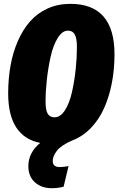

<svg xmlns="http://www.w3.org/2000/svg" viewBox="-20 -736 621 1008"><path d="M357.9 2Q300.8 26.9 278.8 55.4Q256.8 84 256.8 108.9Q256.8 141.1 293.9 141.1Q311.5 141.1 339.8 136.2L314 244.1Q285.2 252 251 252Q197.8 252 163.3 221.2Q128.9 190.4 128.9 136.2Q128.9 65.9 190.9 14.2Q22.9 -19 22.9 -246.1Q22.9 -322.3 35.2 -390.9Q47.4 -459.5 73.2 -519.3Q99.1 -579.1 137 -622.6Q174.8 -666 229 -690.9Q283.2 -715.8 349.1 -715.8Q581.1 -715.8 581.1 -451.2Q581.1 -372.1 567.4 -300.8Q553.7 -229.5 526.9 -168.9Q500 -108.4 456.8 -63.7Q413.6 -19 357.9 2ZM336.9 -575.2Q306.6 -575.2 282.7 -536.1Q258.8 -497.1 245.6 -437.3Q232.4 -377.4 225.8 -316.7Q219.2 -255.9 219.2 -202.1Q219.2 -157.7 230.5 -138.9Q241.7 -120.1 266.1 -120.1Q297.4 -120.1 321.3 -157.7Q345.2 -195.3 358.2 -253.9Q371.1 -312.5 377.4 -372.6Q383.8 -432.6 383.8 -488.8Q383.8 -534.7 372.6 -554.9Q361.3 -575.2 336.9 -575.2Z"/></svg>

Font: Fira Sans Compressed Heavy
Style: Italic
Weight: 900
Width: 3
Italic angle: -8°
Designer: Carrois Corporate & Edenspiekermann AG
Foundry: Carrois Corporate GbR & Edenspiekermann AG
Version: Version 4.203;PS 004.203;hotconv 1.0.88;makeotf.lib2.5.64775